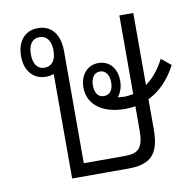

<svg xmlns="http://www.w3.org/2000/svg" viewBox="-67 -624 702 693"><g transform="rotate(-10 284.0 -278.0)"><path d="M375 -214C388 -214 401 -215 413 -217V-130C413 -65 395 -47 345 -47H194V-458C194 -519 165 -556 115 -556C67 -556 38 -521 38 -466C38 -413 68 -378 114 -378C125 -378 134 -380 143 -383V0H349C438 0 464 -40 464 -125V-234C508 -255 543 -293 568 -341L533 -370C514 -333 491 -305 464 -286V-550H413V-262C402 -260 391 -258 380 -258C372 -259 364 -259 356 -260C369 -275 375 -297 375 -317C375 -364 348 -394 308 -394C267 -394 240 -361 240 -316C240 -251 296 -214 375 -214ZM115 -411C88 -411 74 -433 74 -467C74 -501 88 -523 115 -523C142 -523 157 -501 157 -467C157 -432 142 -411 115 -411ZM308 -273C287 -273 275 -290 275 -317C275 -344 287 -363 308 -363C330 -363 342 -344 342 -317C342 -290 330 -273 308 -273Z"/></g></svg>

Font: Noto Sans Thai Looped Condensed Light
Style: Regular
Weight: 300
Width: 3
Designer: Sasikarn Vongin, Ben Mitchell
Foundry: The Fontpad Ltd
Version: Version 1.001